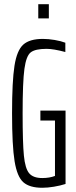

<svg xmlns="http://www.w3.org/2000/svg" viewBox="-20 -880 361 908"><path d="M37 -344Q37 -496 48.5 -569Q60 -642 90 -669Q120 -696 183 -696Q209 -696 238.5 -691Q268 -686 289 -678V-634Q233 -649 200 -649Q147 -649 125.5 -632.5Q104 -616 95.5 -554.5Q87 -493 87 -344Q87 -205 93 -144Q99 -83 118 -60.5Q137 -38 180 -38Q214 -38 240 -48V-310H171V-357H290V-10Q265 -2 235 3Q205 8 180 8Q120 8 90.5 -18Q61 -44 49 -117.5Q37 -191 37 -344ZM161 -793V-860H211V-793Z"/></svg>

Font: Saira Ultra Condensed Light
Style: Regular
Weight: 300
Width: 1
Designer: Hector Gatti with collaboration of the Omnibus-Type team
Foundry: Omnibus-Type
Version: Version 1.001; ttfautohint (v1.8)